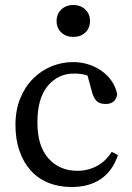

<svg xmlns="http://www.w3.org/2000/svg" viewBox="-20 -737 528 770"><path d="M277 -442Q213 -442 171.5 -392.5Q130 -343 130 -246Q130 -151 174.5 -101.5Q219 -52 290 -52Q333 -52 369 -71.5Q405 -91 428 -128L453 -115Q432 -52 385 -19.5Q338 13 267 13Q216 13 174 -4Q132 -21 103 -53.5Q74 -86 58 -132Q42 -178 42 -236Q42 -295 61 -342Q80 -389 112.5 -421.5Q145 -454 186.5 -471Q228 -488 273 -488Q307 -488 337 -478Q367 -468 390.5 -450.5Q414 -433 429.5 -409.5Q445 -386 450 -358Q443 -320 404 -320Q378 -320 366 -333.5Q354 -347 349 -368L331 -434Q317 -439 303.5 -440.5Q290 -442 277 -442ZM274 -589Q245 -589 226 -606.5Q207 -624 207 -653Q207 -681 226 -699Q245 -717 274 -717Q303 -717 322 -699Q341 -681 341 -653Q341 -624 322 -606.5Q303 -589 274 -589Z"/></svg>

Font: Source Serif Pro
Style: Regular
Weight: 400
Designer: Frank Grießhammer
Foundry: Adobe Systems Incorporated
Version: Version 2.000;PS 1.000;hotconv 16.6.51;makeotf.lib2.5.65220